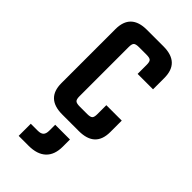

<svg xmlns="http://www.w3.org/2000/svg" viewBox="-216 -542 782 782"><g transform="rotate(45 175.5 -150.5)"><path d="M140.1 84V49.8H225.1V90.8Q225.1 138.2 199.2 162.6Q173.3 187 124 187H66.9V117.2H106.9Q124.5 117.2 132.3 109.4Q140.1 101.6 140.1 84ZM319.8 -334H231V-386.2Q231 -403.8 225.1 -409.4Q219.2 -415 201.2 -415H158.2Q140.1 -415 134 -409.4Q127.9 -403.8 127.9 -386.2V-102.1Q127.9 -84.5 134 -78.9Q140.1 -73.2 158.2 -73.2H201.2Q219.2 -73.2 225.1 -78.9Q231 -84.5 231 -102.1V-153.8H319.8V-87.9Q319.8 0 226.1 0H130.9Q38.1 0 38.1 -87.9V-398.9Q38.1 -487.8 130.9 -487.8H226.1Q319.8 -487.8 319.8 -398.9Z"/></g></svg>

Font: Teko
Style: Regular
Weight: 400
Designer: Manushi Parikh, Jonny Pinhorn
Foundry: Indian Type Foundry
Version: Version 2.000;PS 1.0;hotconv 1.0.79;makeotf.lib2.5.61930